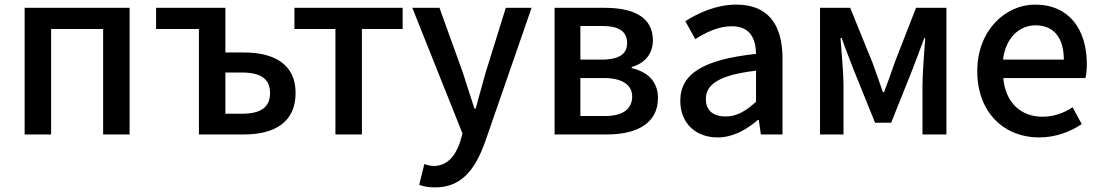

<svg xmlns="http://www.w3.org/2000/svg" viewBox="-20 -584 4782 834"><path d="M87 0H202V-458H428V0H543V-550H87Z M844 0H1040C1171 0 1264 -52 1264 -180C1264 -305 1171 -356 1040 -356H959V-550H658V-458H844ZM959 -90V-269H1031C1113 -269 1153 -241 1153 -180C1153 -118 1113 -90 1031 -90Z M1437 0H1552V-458H1729V-550H1259V-458H1437Z M1870 230C1986 230 2044 151 2087 33L2289 -550H2177L2089 -267C2075 -217 2060 -162 2046 -112H2041C2024 -163 2007 -218 1991 -267L1889 -550H1771L1989 -4L1978 34C1958 93 1923 137 1863 137C1849 137 1833 132 1823 129L1801 219C1820 226 1842 230 1870 230Z M2389 0H2617C2744 0 2838 -47 2838 -158C2838 -235 2788 -273 2724 -288V-293C2783 -310 2816 -352 2816 -409C2816 -512 2728 -550 2607 -550H2389ZM2501 -325V-471H2598C2673 -471 2704 -444 2704 -397C2704 -352 2673 -325 2593 -325ZM2501 -80V-245H2603C2685 -245 2726 -214 2726 -165C2726 -112 2688 -80 2607 -80Z M3097 13C3163 13 3222 -20 3272 -63H3276L3285 0H3379V-331C3379 -477 3316 -564 3179 -564C3091 -564 3014 -528 2957 -492L3000 -414C3047 -444 3101 -470 3159 -470C3240 -470 3263 -414 3264 -350C3035 -325 2935 -264 2935 -146C2935 -49 3002 13 3097 13ZM3132 -78C3083 -78 3046 -100 3046 -154C3046 -216 3101 -258 3264 -277V-142C3219 -101 3180 -78 3132 -78Z M3542 0H3644V-214C3644 -266 3635 -360 3631 -419H3636C3651 -375 3672 -324 3688 -281L3781 -51H3851L3943 -281C3959 -324 3979 -374 3995 -419H3999C3995 -360 3987 -266 3987 -214V0H4091V-550H3959L3867 -314C3852 -269 3836 -226 3820 -184H3815C3801 -226 3785 -269 3769 -314L3673 -550H3542Z M4493 13C4565 13 4628 -11 4679 -45L4639 -118C4599 -92 4557 -77 4508 -77C4413 -77 4347 -140 4338 -245H4695C4698 -259 4701 -281 4701 -304C4701 -459 4622 -564 4476 -564C4348 -564 4225 -453 4225 -275C4225 -93 4344 13 4493 13ZM4337 -325C4348 -421 4409 -474 4478 -474C4558 -474 4601 -419 4601 -325Z"/></svg>

Font: Noto Sans JP Medium
Style: Regular
Weight: 500
Designer: Ryoko NISHIZUKA  (kana, bopomofo & ideographs); Paul D. Hunt (Latin, Greek & Cyrillic); Sandoll Communications , Soo-you
Foundry: Adobe
Version: Version 2.002;hotconv 1.0.116;makeotfexe 2.5.65601